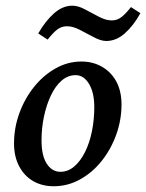

<svg xmlns="http://www.w3.org/2000/svg" viewBox="-20 -647 514 675"><path d="M168.9 7.8Q127.9 7.8 96.7 -10.3Q65.4 -28.3 47.4 -62.5Q29.3 -96.7 29.3 -142.6Q29.3 -197.3 47.9 -248.5Q66.4 -299.8 99.1 -340.8Q131.8 -381.8 174.8 -406.2Q217.8 -430.7 266.6 -430.7Q306.6 -430.7 338.9 -412.1Q371.1 -393.6 389.2 -359.9Q407.2 -326.2 407.2 -279.3Q407.2 -225.6 388.7 -173.8Q370.1 -122.1 337.4 -81.1Q304.7 -40 261.2 -16.1Q217.8 7.8 168.9 7.8ZM192.4 -43Q218.8 -43 240.7 -61.5Q262.7 -80.1 278.8 -112.3Q294.9 -144.5 303.2 -185.5Q311.5 -226.6 311.5 -270.5Q311.5 -321.3 293 -352.1Q274.4 -382.8 246.1 -382.8Q218.8 -382.8 196.8 -363.8Q174.8 -344.7 159.2 -312Q143.6 -279.3 134.8 -238.3Q126 -197.3 126 -153.3Q126 -99.6 144.5 -71.3Q163.1 -43 192.4 -43ZM440.4 -622.1 473.6 -600.6Q449.2 -556.6 418.9 -529.8Q388.7 -502.9 353.5 -502.9Q335 -502.9 310.1 -516.1Q285.2 -529.3 260.7 -542Q236.3 -554.7 215.8 -554.7Q195.3 -554.7 180.2 -542.5Q165 -530.3 147.5 -507.8L114.3 -529.3Q139.6 -573.2 169.9 -600.1Q200.2 -627 234.4 -627Q254.9 -627 279.3 -613.8Q303.7 -600.6 328.1 -587.9Q352.5 -575.2 373 -575.2Q392.6 -575.2 408.2 -587.9Q423.8 -600.6 440.4 -622.1Z"/></svg>

Font: Crimson Pro Medium
Style: Italic
Weight: 500
Italic angle: -12°
Designer: Jacques Le Bailly
Foundry: Baron von Fonthausen
Version: Version 1.003